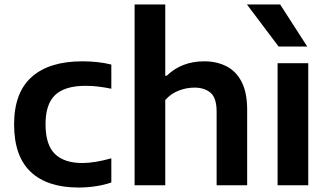

<svg xmlns="http://www.w3.org/2000/svg" viewBox="-20 -828 1468 858"><path d="M331 10Q191.5 10 117.2 -60Q43 -130 43 -272Q43 -414 121.5 -484Q200 -554 347.5 -554Q419.5 -554 477.5 -539.5V-431.5Q448 -437.5 420.2 -441Q392.5 -444.5 362.5 -444.5Q270.5 -444.5 227 -404Q183.5 -363.5 183.5 -273Q183.5 -181 225.2 -140.2Q267 -99.5 348 -99.5Q402.5 -99.5 477.5 -120.5V-12.5Q445.5 -1.5 408 4.2Q370.5 10 331 10Z M581.5 0V-808H718.5V-489.5H725Q791.5 -554 893 -554Q948 -554 991.2 -532.2Q1034.5 -510.5 1059.5 -462.8Q1084.5 -415 1084.5 -337V0H948V-329Q948 -390 921.2 -413.2Q894.5 -436.5 848.5 -436.5Q813.5 -436.5 778.5 -423Q743.5 -409.5 718.5 -381V0Z M1220.5 0V-545.5H1357.5V0ZM1225 -620 1083.5 -808H1232L1353 -620Z"/></svg>

Font: Encode Sans SmExp SmBold
Style: Regular
Weight: 600
Width: 6
Designer: Multiple Designers
Foundry: Impallari Type
Version: Version 3.002; ttfautohint (v1.8.3) -l 8 -r 50 -G 200 -x 14 